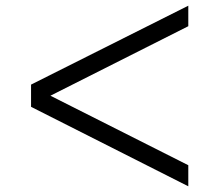

<svg xmlns="http://www.w3.org/2000/svg" viewBox="-20 -680 769 674"><path d="M641 -588 157 -344 641 -100V-26L89 -305V-383L641 -660Z"/></svg>

Font: Oakes Grotesk
Style: Regular
Weight: 400
Designer: Samuel Oakes
Foundry: Samuel Oakes
Version: Version 1.000;PS 001.000;hotconv 1.0.88;makeotf.lib2.5.64775